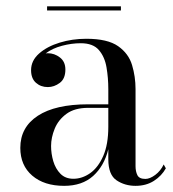

<svg xmlns="http://www.w3.org/2000/svg" viewBox="-20 -594 563 624"><path d="M133 -573.5H373V-560H133ZM266.5 -255H332V-304.5Q332 -340.5 326.2 -374.8Q320.5 -409 301.5 -431.2Q282.5 -453.5 242.5 -453.5Q212.5 -453.5 181.5 -445.2Q150.5 -437 128.5 -420.5Q132 -421 135.5 -421Q157 -421 174.8 -407.2Q192.5 -393.5 192.5 -368Q192.5 -338 174.2 -324.5Q156 -311 135.5 -311Q112.5 -311 96.8 -325Q81 -339 81 -366Q81 -397 107 -420Q133 -443 174 -455.5Q215 -468 260.5 -468Q329.5 -468 363.8 -444Q398 -420 409.2 -382.5Q420.5 -345 420.5 -304.5V-54Q420.5 -37 426.5 -24.8Q432.5 -12.5 452.5 -12.5Q467 -12.5 484.5 -25.5Q502 -38.5 512 -59.5L519 -47Q505.5 -22.5 480.2 -6.2Q455 10 420.5 10Q385.5 10 358.8 -8Q332 -26 332 -76.5V-109Q318.5 -54.5 282.8 -22.2Q247 10 188.5 10Q123.5 10 84.8 -23.2Q46 -56.5 46 -113.5Q46 -180.5 103 -217.8Q160 -255 266.5 -255ZM218.5 -13Q247 -13 273 -31.2Q299 -49.5 315.5 -87Q332 -124.5 332 -182V-243.5H266.5Q222.5 -243.5 196 -224Q169.5 -204.5 157.8 -175.8Q146 -147 146 -119.5Q146 -94.5 153.2 -70Q160.5 -45.5 176.5 -29.2Q192.5 -13 218.5 -13Z"/></svg>

Font: Bodoni* 16
Style: Regular
Weight: 400
Version: Version 2.2